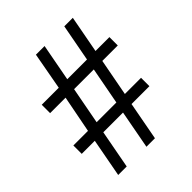

<svg xmlns="http://www.w3.org/2000/svg" viewBox="-199 -835 957 957"><g transform="rotate(-45 279.5 -357.0)"><path d="M79 0 117 -203H25V-262H128L166 -458H57V-517H177L213 -714H274L237 -517H376L413 -714H473L436 -517H534V-458H425L388 -262H502V-203H376L338 0H278L316 -203H177L139 0ZM189 -262H328L365 -458H226Z"/></g></svg>

Font: Noto Serif Dogra
Style: Regular
Weight: 400
Designer: Ek Type
Foundry: Ek Type
Version: Version 1.005